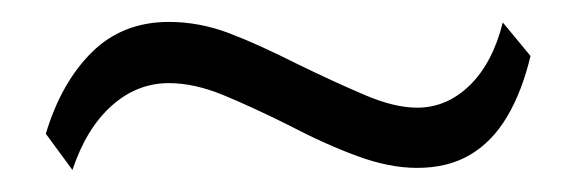

<svg xmlns="http://www.w3.org/2000/svg" viewBox="-20 -398 528 176"><path d="M362.3 -244.1Q336.9 -244.1 307.6 -254.9Q278.3 -265.6 243.7 -283.7Q211.4 -299.8 184.8 -310.8Q158.2 -321.8 134.8 -321.8Q105.5 -321.8 82.3 -301Q59.1 -280.3 46.4 -242.2L22 -275.4Q36.1 -322.3 64.2 -350.1Q92.3 -377.9 134.8 -377.9Q162.6 -377.9 189.7 -367.7Q216.8 -357.4 252.4 -339.4Q285.6 -323.2 313.5 -311.3Q341.3 -299.3 362.3 -299.3Q389.6 -299.3 410.6 -319.8Q431.6 -340.3 440.9 -377.4L466.3 -346.7Q458.5 -314 444.8 -291Q431.2 -268.1 410.9 -256.1Q390.6 -244.1 362.3 -244.1Z"/></svg>

Font: Comme Light
Style: Regular
Weight: 300
Version: Version 1.000;gftools[0.9.27]